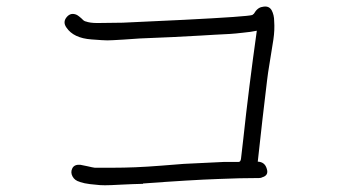

<svg xmlns="http://www.w3.org/2000/svg" viewBox="-20 -648 1040 583"><path d="M812.5 -584Q814.5 -557.6 810.1 -527.8Q805.7 -498 799.3 -460.4Q793 -422.9 791 -404.3Q777.3 -292 762.7 -157.2Q784.2 -156.2 790 -135.7Q796.9 -115.2 775.4 -109.4H776.4Q771.5 -107.4 766.6 -107.4Q709 -107.4 642.6 -104.5Q559.6 -101.6 414.1 -90.8V-89.8Q406.2 -89.8 382.8 -88.9Q359.4 -87.9 349.1 -87.4Q338.9 -86.9 317.9 -85.9Q296.9 -85 283.7 -85.9Q270.5 -86.9 253.4 -88.9Q236.3 -90.8 221.7 -95.7H222.7Q207 -99.6 200.2 -112.3Q193.4 -125 199.7 -137.2Q206.1 -149.4 224.6 -147.5Q231.4 -146.5 246.1 -143.1Q260.7 -139.6 267.6 -138.7Q288.1 -138.7 323.2 -138.7Q354.5 -138.7 390.6 -140.1Q426.8 -141.6 469.7 -145Q512.7 -148.4 538.1 -150.4Q602.5 -153.3 658.2 -156.2H704.1Q710.9 -156.2 711.9 -167Q715.8 -197.3 718.8 -226.6Q735.4 -380.9 759.8 -554.7Q741.2 -550.8 718.8 -548.8Q694.3 -545.9 677.7 -544.9Q661.1 -543.9 631.3 -542.5Q601.6 -541 589.8 -540Q509.8 -535.2 404.3 -531.2Q393.6 -530.3 355 -527.8Q316.4 -525.4 305.7 -525.4Q294.9 -525.4 257.8 -528.3Q203.1 -532.2 181.6 -564.5Q169.9 -581.1 182.6 -596.2Q195.3 -611.3 213.9 -602.5Q218.8 -599.6 226.6 -592.8Q233.4 -585 239.3 -583H240.2Q252.9 -578.1 275.4 -578.1Q289.1 -578.1 352.5 -579.1Q453.1 -584 540 -587.9Q732.4 -597.7 746.1 -602.5Q749 -604.5 751 -606.4Q761.7 -625 776.4 -627Q795.9 -631.8 804.7 -617.2Q812.5 -602.5 812.5 -584Z"/></svg>

Font: irohamaru Light
Style: Regular
Weight: 200
Designer: [Source Han Sans]
Ryoko NISHIZUKA  (kana & ideographs); Paul D. Hunt (Latin, Greek & Cyrillic); Wenlong ZHANG  (bopomofo
Version: Version 1.01